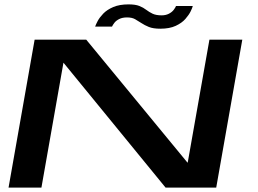

<svg xmlns="http://www.w3.org/2000/svg" viewBox="-20 -856 1177 876"><path d="M19 0H169L269.5 -570L735.5 0H966.5L1085.5 -675H935.5L836.5 -114.5H835L373.5 -675H138ZM711.5 -725Q753.5 -725 781.5 -738Q809.5 -751 825.8 -769.5Q842 -788 850 -804.5Q858 -821 859.5 -828.5H783Q780.5 -821.5 772.5 -811Q764.5 -800.5 750.2 -793.2Q736 -786 717.5 -786Q692 -786 676.2 -793.5Q660.5 -801 647.2 -811.2Q634 -821.5 615.8 -828.8Q597.5 -836 566.5 -836Q525 -836 496.5 -823.8Q468 -811.5 451 -793.8Q434 -776 425.5 -759.8Q417 -743.5 414 -734.5H491Q494 -741.5 501.8 -751.8Q509.5 -762 524 -769.2Q538.5 -776.5 559.5 -776.5Q582 -776.5 596.2 -768.5Q610.5 -760.5 625 -750.8Q639.5 -741 659.2 -733Q679 -725 711.5 -725Z"/></svg>

Font: Anybody ExtraExpanded Medium
Style: Italic
Weight: 500
Width: 8
Italic angle: -10°
Version: Version 1.113;gftools[0.9.25]